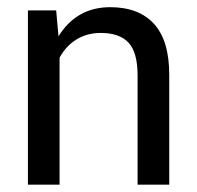

<svg xmlns="http://www.w3.org/2000/svg" viewBox="-20 -504 537 524"><path d="M56.2 -475.6H133.3L139.6 -404.8Q189 -484.4 280.8 -484.4Q358.9 -484.4 400.4 -438.7Q441.9 -393.1 441.9 -300.3V0H355.5V-298.3Q355.5 -360.4 331.1 -387.2Q306.6 -414.1 254.9 -414.1Q217.8 -414.1 189 -396.5Q160.2 -378.9 142.6 -346.7V0H56.2Z"/></svg>

Font: Yantramanav
Style: Regular
Weight: 400
Version: Version 1.000;PS 1.0;hotconv 1.0.72;makeotf.lib2.5.5900; ttf